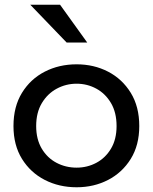

<svg xmlns="http://www.w3.org/2000/svg" viewBox="-20 -781 646 812"><path d="M304 11Q230 11 169.5 -20Q109 -51 73 -109Q37 -167 37 -248Q37 -330 73 -388.5Q109 -447 169.5 -478Q230 -509 304 -509Q377 -509 437 -478Q497 -447 533 -388.5Q569 -330 569 -248Q569 -167 533 -109Q497 -51 437 -20Q377 11 304 11ZM304 -72Q349 -72 387.5 -92.5Q426 -113 449.5 -152.5Q473 -192 473 -248Q473 -305 449.5 -345Q426 -385 387.5 -406Q349 -427 304 -427Q259 -427 220 -406Q181 -385 157 -345Q133 -305 133 -248Q133 -192 156.5 -152.5Q180 -113 219 -92.5Q258 -72 304 -72ZM262 -601 108 -761H234L349 -601Z"/></svg>

Font: Syne Medium
Style: Regular
Weight: 500
Designer: Lucas Descroix
Foundry: Bonjour Monde
Version: Version 2.200; ttfautohint (v1.8.4)